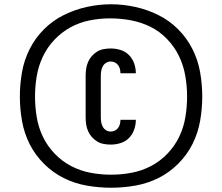

<svg xmlns="http://www.w3.org/2000/svg" viewBox="-20 -792 1040 899"><path d="M500 87Q443 87 386 77Q329 67 278 41.5Q227 16 185.5 -25.5Q144 -67 118.5 -118Q93 -169 83 -226Q73 -283 73 -340Q73 -397 83 -454Q93 -511 119 -562.5Q145 -614 186 -655Q227 -696 278.5 -721.5Q330 -747 386.5 -759.5Q443 -772 500 -772Q557 -772 613.5 -759.5Q670 -747 721.5 -721.5Q773 -696 814 -655Q855 -614 881 -562.5Q907 -511 917 -454Q927 -397 927 -340Q927 -283 917 -226Q907 -169 881.5 -118Q856 -67 814.5 -25.5Q773 16 722 41.5Q671 67 614 77Q557 87 500 87ZM500 26Q548 26 596 17Q644 8 687 -14.5Q730 -37 764 -72.5Q798 -108 819 -151.5Q840 -195 848 -243.5Q856 -292 856 -340Q856 -389 847.5 -437.5Q839 -486 818 -529.5Q797 -573 762.5 -609Q728 -645 684.5 -666.5Q641 -688 592.5 -697Q544 -706 495 -706Q447 -706 399.5 -696.5Q352 -687 310 -664Q268 -641 234.5 -605.5Q201 -570 180.5 -526.5Q160 -483 152 -435.5Q144 -388 144 -340Q144 -292 152 -243.5Q160 -195 181 -151.5Q202 -108 236 -72.5Q270 -37 313 -14.5Q356 8 404 17Q452 26 500 26ZM498 -115Q482 -115 465.5 -118Q449 -121 435 -129.5Q421 -138 410 -150.5Q399 -163 392.5 -178Q386 -193 383.5 -209.5Q381 -226 381 -243V-437Q381 -454 383.5 -470.5Q386 -487 392.5 -502Q399 -517 410 -529.5Q421 -542 435 -550.5Q449 -559 465.5 -562Q482 -565 498 -565Q522 -565 544.5 -558Q567 -551 583.5 -534.5Q600 -518 608 -495.5Q616 -473 616 -450Q616 -449 616 -449Q616 -449 616 -449H544Q544 -449 544 -449Q544 -449 544 -449Q544 -459 541.5 -469Q539 -479 533 -487Q527 -495 518 -499.5Q509 -504 498 -504Q487 -504 477 -498Q467 -492 461.5 -482Q456 -472 454 -460.5Q452 -449 452 -437V-243Q452 -231 454 -219.5Q456 -208 461.5 -198Q467 -188 477 -182Q487 -176 498 -176Q509 -176 518 -180.5Q527 -185 533 -193Q539 -201 541.5 -211Q544 -221 544 -231Q544 -231 544 -231Q544 -231 544 -231H616Q616 -231 616 -231Q616 -231 616 -230Q616 -207 608 -184.5Q600 -162 583.5 -145.5Q567 -129 544.5 -122Q522 -115 498 -115Z"/></svg>

Font: Iosevka Julsh Curly
Style: Bold
Weight: 700
Designer: Belleve Invis
Foundry: Belleve Invis
Version: Version 15.0.2; ttfautohint (v1.8.4)